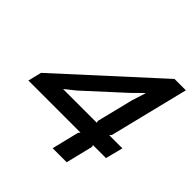

<svg xmlns="http://www.w3.org/2000/svg" viewBox="-207 -981 1151 1151"><g transform="rotate(45 369.0 -405.0)"><path d="M484.9 -294.9 481.9 -308.1 539.1 -539.1 566.9 -627H564.9L499 -562L264.2 -347.2L201.2 -296.9L200.2 -294.9ZM702.1 -294.9 673.8 -184.1H564L566.9 -171.9L524.9 0H405.8L448.2 -172.9L458 -184.1H16.1L37.1 -270L628.9 -810.1H725.1L601.1 -308.1L590.8 -294.9Z"/></g></svg>

Font: Sinkin Sans 500 Medium Italic
Style: Regular
Weight: 500
Italic angle: -112°
Designer: Keith Bates
Foundry: K-Type
Version: Sinkin Sans (version 1.0)  by Keith Bates   •   © 2014   www